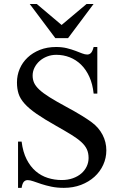

<svg xmlns="http://www.w3.org/2000/svg" viewBox="-20 -909 596 945"><path d="M503.4 -168.9Q503.4 -131.3 488 -97.7Q472.7 -64 444.8 -38.8Q417 -13.7 378.7 1Q340.3 15.6 294.4 15.6Q260.7 15.6 232.9 9.8Q205.1 3.9 183.1 -3.4Q161.1 -10.7 144.5 -16.6Q127.9 -22.5 116.2 -22.5Q104.5 -22.5 97.2 -14.2Q89.8 -5.9 86.4 15.6H68.8V-211.9H86.4Q92.8 -160.6 111.1 -124.8Q129.4 -88.9 156 -66.2Q182.6 -43.5 215.6 -33.2Q248.5 -22.9 283.7 -22.9Q314 -22.9 338.6 -31.7Q363.3 -40.5 380.4 -55.4Q397.5 -70.3 406.7 -89.8Q416 -109.4 416 -131.3Q416 -155.8 407.5 -174.3Q398.9 -192.9 379.9 -210.2Q360.8 -227.5 330.3 -246.3Q299.8 -265.1 256.3 -289.6Q197.3 -322.8 159.7 -348.9Q122.1 -375 100.6 -399.2Q79.1 -423.3 71.3 -448Q63.5 -472.7 63.5 -503.4Q63.5 -538.6 76.9 -570.1Q90.3 -601.6 115.5 -625.5Q140.6 -649.4 176.3 -663.6Q211.9 -677.7 256.3 -677.7Q285.2 -677.7 308.8 -671.9Q332.5 -666 351.1 -658.9Q369.6 -651.9 384 -646.2Q398.4 -640.6 409.2 -640.6Q420.4 -640.6 428 -648.7Q435.5 -656.7 440.9 -677.7H459V-448.2H440.9Q436 -495.1 419.9 -530.8Q403.8 -566.4 379.2 -590.6Q354.5 -614.7 323.2 -627Q292 -639.2 256.8 -639.2Q232.9 -639.2 211.7 -630.9Q190.4 -622.6 174.8 -608.6Q159.2 -594.7 149.9 -576.2Q140.6 -557.6 140.6 -537.1Q140.6 -517.6 147.9 -501.2Q155.3 -484.9 173.8 -467.5Q192.4 -450.2 224.4 -430.2Q256.3 -410.2 305.2 -383.8Q352.5 -358.4 383.5 -339.1Q414.6 -319.8 432.1 -306.6Q465.8 -281.7 484.6 -245.8Q503.4 -210 503.4 -168.9ZM314.9 -721.2H252.4L126.5 -889.2H161.1L283.2 -786.1L405.8 -889.2H440.4Z"/></svg>

Font: Doulos SIL
Style: Regular
Weight: 400
Designer: Walt Agee, Victor Gaultney, Peter Martin, Debbi Hosken
Foundry: SIL International
Version: Version 4.110; 2011; Maintenance release